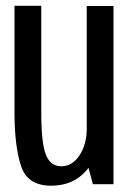

<svg xmlns="http://www.w3.org/2000/svg" viewBox="-20 -616 440 642"><path d="M290.5 0H359.5V-596H270V-77ZM118 -596.5H28.5V-237.5Q28.5 -130 49.8 -62.5Q71 5 151 5Q226 5 270.2 -47.5Q314.5 -100 314.5 -165L270 -185.5Q270 -133 245.8 -96.5Q221.5 -60 185 -60Q148.5 -60 133.2 -99.2Q118 -138.5 118 -238.5Z"/></svg>

Font: Anybody Condensed
Style: Regular
Weight: 400
Width: 3
Designer: Tyler Finck
Foundry: Etcetera Type Company
Version: Version 1.113;gftools[0.9.25]